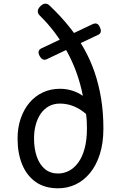

<svg xmlns="http://www.w3.org/2000/svg" viewBox="-20 -999 643 1038"><path d="M294 19Q222 19 173.5 -15Q125 -49 100 -109.5Q75 -170 75 -250Q75 -309 92 -358.5Q109 -408 139.5 -444Q170 -480 212 -499.5Q254 -519 304 -519Q338 -519 369 -509.5Q400 -500 428 -481Q415 -547 393.5 -606.5Q372 -666 342 -720.5Q312 -775 275 -824Q238 -873 194 -916Q183 -927 184.5 -940.5Q186 -954 200 -967Q226 -991 249 -968Q305 -915 350.5 -859Q396 -803 431.5 -741Q467 -679 490.5 -611Q514 -543 526.5 -467Q539 -391 539 -305Q539 -225 519.5 -164.5Q500 -104 466 -63Q432 -22 388 -1.5Q344 19 294 19ZM294 -61Q325 -61 353 -75.5Q381 -90 403 -120Q425 -150 437.5 -196Q450 -242 450 -305Q450 -325 449 -344.5Q448 -364 445 -383Q414 -410 378.5 -424.5Q343 -439 304 -439Q271 -439 245 -425Q219 -411 201 -385.5Q183 -360 173.5 -325.5Q164 -291 164 -250Q164 -195 179 -152Q194 -109 223 -85Q252 -61 294 -61ZM233 -679Q221 -673 210.5 -678.5Q200 -684 192 -701Q186 -715 190 -724.5Q194 -734 207 -739L480 -868Q509 -882 521 -849Q527 -836 524.5 -826Q522 -816 511 -811Z"/></svg>

Font: Playwrite IT Trad
Style: Regular
Weight: 400
Designer: Veronika Burian, José Scaglione
Foundry: TypeTogether
Version: Version 1.002